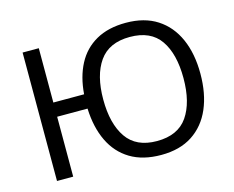

<svg xmlns="http://www.w3.org/2000/svg" viewBox="-102 -873 1255 1031"><g transform="rotate(-15 526.0 -357.5)"><path d="M990 -358Q990 -247 954.5 -164.5Q919 -82 849 -36Q779 10 675 10Q573 10 503.5 -32Q434 -74 397 -151Q360 -228 356 -333H187V0H97V-714H187V-412H358Q365 -507 402 -577.5Q439 -648 507 -686.5Q575 -725 673 -725Q776 -725 846.5 -679.5Q917 -634 953.5 -551.5Q990 -469 990 -358ZM450 -358Q450 -223 503.5 -145.5Q557 -68 672 -68Q789 -68 842.5 -145.5Q896 -223 896 -358Q896 -493 843 -569.5Q790 -646 674 -646Q558 -646 504 -569Q450 -492 450 -358Z"/></g></svg>

Font: Go Noto Current
Style: Regular
Weight: 400
Designer: Monotype Design Team
Foundry: Monotype Imaging Inc.
Version: Version 2.007; ttfautohint (v1.8) -l 8 -r 50 -G 200 -x 14 -D